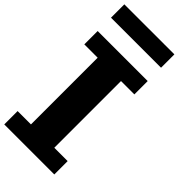

<svg xmlns="http://www.w3.org/2000/svg" viewBox="-339 -1199 1272 1272"><g transform="rotate(45 297.0 -562.5)"><path d="M468.8 -875V-750H343.8V-125H468.8V0H0V-125H125V-750H0V-875ZM468.8 -1125V-1000H0V-1125Z"/></g></svg>

Font: CraftyPE
Style: Regular
Weight: 400
Designer: Erek Butcher
Foundry: Haunted Coop
Version: Version 0.018;April 4, 2024;FontCreator 15.0.0.2962 64-bit